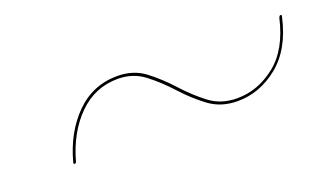

<svg xmlns="http://www.w3.org/2000/svg" viewBox="-32 -517 559 336"><g transform="rotate(-20 248.0 -349.0)"><path d="M373 -294Q342.5 -294 320.2 -310.5Q298 -327 278.8 -348.2Q259.5 -369.5 238.2 -386Q217 -402.5 188.5 -402.5Q146 -402.5 115.2 -372Q84.5 -341.5 70.5 -291.5Q70 -288.5 67 -288.5Q65 -288.5 65.5 -291.5Q79 -342.5 111.2 -375Q143.5 -407.5 189.5 -407.5Q219.5 -407.5 241 -391Q262.5 -374.5 281.8 -353.2Q301 -332 322.5 -315.5Q344 -299 374 -299Q412.5 -299 445.5 -325Q478.5 -351 491 -406Q492.5 -410 494.5 -410Q497.5 -410 496 -406Q483.5 -350 449 -322Q414.5 -294 373 -294Z"/></g></svg>

Font: Fraunces 144pt S000 Thin
Style: Italic
Weight: 100
Italic angle: -16°
Version: Version 1.000; ttfautohint (v1.8.3)